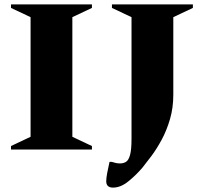

<svg xmlns="http://www.w3.org/2000/svg" viewBox="-20 -680 927 873"><path d="M30 0V-16L119 -58V-602L30 -644V-660H398V-644L309 -602V-58L398 -16V0ZM494 173Q463 173 463 144Q463 130 467.5 106Q472 82 478 56H488Q501 60 508.5 61.5Q516 63 526 63Q542 63 553.5 55.5Q565 48 571.5 24Q578 0 578 -49V-602L489 -644V-660H857V-644L768 -602V-249Q768 -190 753 -138.5Q738 -87 715 -44.5Q692 -2 668 30Q644 62 627 83Q597 118 562.5 145.5Q528 173 494 173Z"/></svg>

Font: Spectral ExtraBold
Style: Regular
Weight: 800
Designer: Jean-Baptiste Levee
Foundry: Production Type
Version: Version 2.001